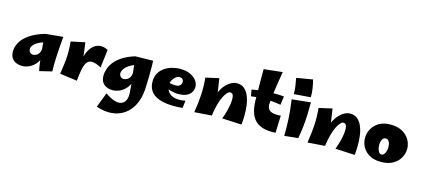

<svg xmlns="http://www.w3.org/2000/svg" viewBox="-73 -1412 5196 2362"><g transform="rotate(15 2525.0 -231.5)"><path d="M181 14Q140 14 105 -0.5Q70 -15 48.5 -47Q27 -79 27 -130Q27 -187 58 -244.5Q89 -302 160.5 -353Q232 -404 354 -441L416 -347Q360 -337 322 -320Q284 -303 261.5 -284Q239 -265 229.5 -247Q220 -229 220 -215Q220 -188 236.5 -171Q253 -154 274 -154Q294 -154 315.5 -164.5Q337 -175 352 -200.5Q367 -226 367 -272L426 -299Q421 -210 397 -150Q373 -90 337 -54Q301 -18 260.5 -2Q220 14 181 14ZM401 21Q392 -20 384.5 -77Q377 -134 371 -194Q365 -254 361 -307.5Q357 -361 355 -397.5Q353 -434 354 -441L580 -463Q566 -312 561 -205Q556 -98 559 -17Z M880 15 863 -171Q867 -257 890 -322Q913 -387 951.5 -425.5Q990 -464 1040 -471.5Q1090 -479 1148 -449L1120 -218Q1051 -255 1007.5 -257.5Q964 -260 939 -229.5Q914 -199 901 -137.5Q888 -76 880 15ZM880 15 660 -15Q673 -99 680.5 -165.5Q688 -232 688.5 -295Q689 -358 681 -431L859 -469Q870 -401 876.5 -342.5Q883 -284 885 -228Q887 -172 885.5 -113Q884 -54 880 15Z M1200 260 1273 71Q1337 116 1389 132.5Q1441 149 1478 137Q1515 125 1533.5 86Q1552 47 1547 -18Q1544 -62 1540 -104Q1536 -146 1530 -195.5Q1524 -245 1516 -309Q1508 -373 1497 -461L1723 -465Q1725 -430 1725.5 -382.5Q1726 -335 1725 -282.5Q1724 -230 1722.5 -179.5Q1721 -129 1718 -87Q1709 23 1666.5 104.5Q1624 186 1554.5 233Q1485 280 1394.5 288Q1304 296 1200 260ZM1334 14Q1293 14 1258 -0.5Q1223 -15 1201.5 -47Q1180 -79 1180 -130Q1180 -172 1195.5 -218.5Q1211 -265 1247 -310Q1283 -355 1344.5 -394Q1406 -433 1497 -461L1569 -367Q1513 -357 1475 -337Q1437 -317 1414.5 -294Q1392 -271 1382.5 -250Q1373 -229 1373 -215Q1373 -188 1389.5 -171Q1406 -154 1427 -154Q1447 -154 1469 -164.5Q1491 -175 1506.5 -200.5Q1522 -226 1522 -272L1581 -299Q1576 -210 1551.5 -150Q1527 -90 1491 -54Q1455 -18 1414 -2Q1373 14 1334 14Z M2223 2Q2159 8 2095.5 7Q2032 6 1975.5 -6Q1919 -18 1875.5 -43.5Q1832 -69 1807 -112Q1782 -155 1782 -219Q1782 -279 1807 -323Q1832 -367 1874 -396.5Q1916 -426 1967.5 -440.5Q2019 -455 2071 -455Q2150 -455 2203 -429.5Q2256 -404 2283 -366Q2310 -328 2309 -288Q2309 -255 2292 -223Q2275 -191 2235 -170.5Q2195 -150 2124 -150Q2099 -150 2074 -154Q2049 -158 2024.5 -165.5Q2000 -173 1977 -183.5Q1954 -194 1934 -207L1963 -266Q1985 -254 2010.5 -248.5Q2036 -243 2067 -243Q2092 -243 2108.5 -251.5Q2125 -260 2133.5 -275Q2142 -290 2142 -307Q2142 -320 2136.5 -330.5Q2131 -341 2120.5 -348Q2110 -355 2093 -355Q2068 -355 2043.5 -337Q2019 -319 2003.5 -291Q1988 -263 1988 -232Q1988 -199 2000.5 -168.5Q2013 -138 2041.5 -116Q2070 -94 2117.5 -87Q2165 -80 2235 -93Z M2976 12 2728 0Q2738 -25 2750.5 -66Q2763 -107 2773 -153Q2783 -199 2785.5 -240.5Q2788 -282 2778.5 -308.5Q2769 -335 2742 -335Q2724 -335 2703.5 -314Q2683 -293 2662 -251.5Q2641 -210 2623.5 -147.5Q2606 -85 2595 -1L2558 -141Q2558 -193 2571.5 -241Q2585 -289 2608 -330Q2631 -371 2661 -401Q2691 -431 2725 -448Q2759 -465 2793 -465Q2851 -465 2888 -432.5Q2925 -400 2946.5 -347Q2968 -294 2976 -230.5Q2984 -167 2983 -103.5Q2982 -40 2976 12ZM2595 -1 2376 15Q2396 -111 2402 -216.5Q2408 -322 2397 -431L2565 -469Q2576 -401 2584 -344.5Q2592 -288 2595.5 -235.5Q2599 -183 2599 -126.5Q2599 -70 2595 -1Z M3407 1Q3310 7 3244 -13Q3178 -33 3139 -77Q3100 -121 3082.5 -187Q3065 -253 3065 -339Q3065 -386 3064 -449.5Q3063 -513 3062.5 -583Q3062 -653 3063 -717L3299 -743Q3287 -666 3275 -592Q3263 -518 3254 -451Q3245 -384 3242 -327Q3240 -291 3253 -264.5Q3266 -238 3304 -225.5Q3342 -213 3415 -219ZM3376 -347Q3289 -364 3191.5 -366Q3094 -368 2999 -354L2984 -436Q3085 -456 3192.5 -461Q3300 -466 3391 -457Z M3501 -517Q3501 -570 3494 -619Q3487 -668 3477 -717L3683 -752Q3697 -703 3706 -642Q3715 -581 3713 -533ZM3694 -8 3520 10Q3523 -109 3516 -218.5Q3509 -328 3492 -448L3731 -473Q3731 -390 3728 -316.5Q3725 -243 3717.5 -169Q3710 -95 3694 -8Z M4418 12 4170 0Q4180 -25 4192.5 -66Q4205 -107 4215 -153Q4225 -199 4227.5 -240.5Q4230 -282 4220.5 -308.5Q4211 -335 4184 -335Q4166 -335 4145.5 -314Q4125 -293 4104 -251.5Q4083 -210 4065.5 -147.5Q4048 -85 4037 -1L4000 -141Q4000 -193 4013.5 -241Q4027 -289 4050 -330Q4073 -371 4103 -401Q4133 -431 4167 -448Q4201 -465 4235 -465Q4293 -465 4330 -432.5Q4367 -400 4388.5 -347Q4410 -294 4418 -230.5Q4426 -167 4425 -103.5Q4424 -40 4418 12ZM4037 -1 3818 15Q3838 -111 3844 -216.5Q3850 -322 3839 -431L4007 -469Q4018 -401 4026 -344.5Q4034 -288 4037.5 -235.5Q4041 -183 4041 -126.5Q4041 -70 4037 -1Z M4750 12Q4662 12 4603 -22Q4544 -56 4515 -110Q4486 -164 4486 -223Q4486 -283 4515.5 -338Q4545 -393 4603.5 -428Q4662 -463 4748 -463Q4840 -463 4901 -428.5Q4962 -394 4992.5 -340Q5023 -286 5023 -226Q5023 -167 4992.5 -112Q4962 -57 4901.5 -22.5Q4841 12 4750 12ZM4732 -78Q4752 -78 4766 -94Q4780 -110 4787 -135.5Q4794 -161 4794 -187Q4794 -212 4788 -233.5Q4782 -255 4769 -269Q4756 -283 4736 -283Q4716 -283 4702.5 -269Q4689 -255 4683 -233Q4677 -211 4677 -186Q4677 -160 4683.5 -135Q4690 -110 4702.5 -94Q4715 -78 4732 -78Z"/></g></svg>

Font: Marhey Light
Style: Bold
Weight: 700
Version: Version 1.000